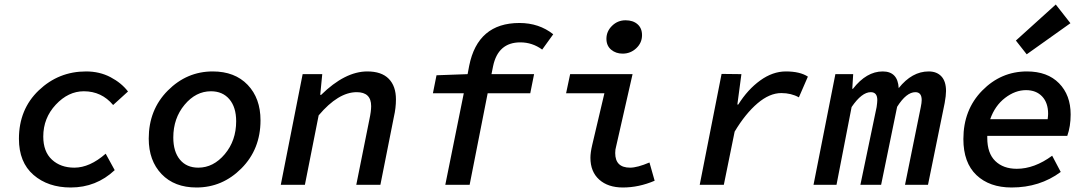

<svg xmlns="http://www.w3.org/2000/svg" viewBox="-20 -820 4840 852"><path d="M294 12Q193 12 128.5 -44Q64 -100 64 -204Q64 -335 152 -419Q240 -503 362 -503Q422 -503 470.5 -477.5Q519 -452 548 -414L482 -354Q431 -415 352 -415Q283 -415 227.5 -355.5Q172 -296 172 -214Q172 -147 210.5 -111.5Q249 -76 310 -76Q378 -76 449 -138L489 -65Q407 12 294 12Z M852 12Q754 12 697 -47.5Q640 -107 640 -205Q640 -333 724.5 -418Q809 -503 924 -503Q1022 -503 1079 -443.5Q1136 -384 1136 -286Q1136 -158 1051.5 -73Q967 12 852 12ZM860 -76Q927 -76 977.5 -136Q1028 -196 1028 -282Q1028 -344 998 -379.5Q968 -415 916 -415Q849 -415 799 -355Q749 -295 749 -210Q749 -147 778.5 -111.5Q808 -76 860 -76Z M1226 0 1323 -491H1410L1401 -399H1405Q1511 -503 1610 -503Q1673 -503 1705 -470.5Q1737 -438 1737 -379Q1737 -341 1728 -302L1668 0H1561L1619 -289Q1627 -326 1627 -349Q1627 -411 1563 -411Q1481 -411 1394 -308L1333 0Z M1956 0 2038 -406H1901L1917 -486L2055 -491L2062 -528Q2100 -718 2285 -718Q2372 -718 2435 -668L2386 -600Q2342 -632 2289 -632Q2190 -632 2168 -526L2161 -491H2350L2333 -406H2144L2064 0Z M2744 12Q2678 12 2639 -23Q2600 -58 2600 -120Q2600 -143 2608 -177L2662 -406H2492L2510 -491H2787L2714 -170Q2710 -157 2710 -141Q2710 -76 2776 -76Q2808 -76 2862 -99L2885 -18Q2815 12 2744 12ZM2743 -582Q2713 -582 2692 -599.5Q2671 -617 2671 -648Q2671 -681 2696 -705.5Q2721 -730 2756 -730Q2789 -730 2809 -712.5Q2829 -695 2829 -664Q2829 -630 2803.5 -606Q2778 -582 2743 -582Z M3085 0 3182 -492 3270 -491 3252 -356H3256Q3298 -423 3353.5 -463Q3409 -503 3467 -503Q3530 -503 3565 -480L3525 -388Q3491 -407 3447 -407Q3395 -407 3341.5 -361.5Q3288 -316 3240 -236L3192 0Z M3590 0 3687 -491H3766L3762 -426H3765Q3825 -503 3897 -503Q3964 -503 3968 -429Q4027 -503 4101 -503Q4137 -503 4157.5 -481Q4178 -459 4178 -416Q4178 -396 4172 -363L4098 0H3996L4066 -345Q4070 -364 4070 -376Q4070 -411 4042 -411Q4002 -411 3961 -346L3890 0H3798L3870 -345Q3873 -366 3873 -376Q3873 -411 3844 -411Q3804 -411 3759 -345L3692 0Z M4469 12Q4371 12 4313 -43Q4255 -98 4255 -203Q4255 -333 4338.5 -418Q4422 -503 4537 -503Q4628 -503 4679.5 -450.5Q4731 -398 4731 -312Q4731 -259 4716 -217H4361V-208Q4361 -140 4396.5 -105.5Q4432 -71 4492 -71Q4570 -71 4649 -129L4687 -57Q4594 12 4469 12ZM4533 -420Q4485 -420 4440 -385.5Q4395 -351 4374 -291H4629Q4631 -307 4631 -315Q4631 -364 4604.5 -392Q4578 -420 4533 -420ZM4536 -579 4488 -640 4665 -800 4730 -717Z"/></svg>

Font: TypoPRO Source Code Pro
Style: Italic
Weight: 600
Italic angle: -11°
Monospace: yes
Designer: Paul D. Hunt, Teo Tuominen
Foundry: Adobe Systems Incorporated
Version: Version 1.030;PS 1.0;hotconv 1.0.84;makeotf.lib2.5.63406